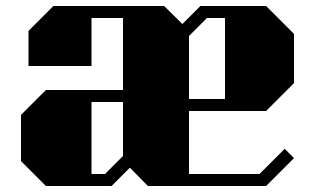

<svg xmlns="http://www.w3.org/2000/svg" viewBox="-20 -620 1040 640"><path d="M610 -250V-40H845L929 -124L960 -93L867 0H473L413 -61L352 0H133L50 -83V-237L133 -320H390V-560H285V-400H75V-517L158 -600H527L588 -540L648 -600H867L960 -507V-343L867 -250ZM610 -500V-290H730V-560H670ZM390 -100V-280H285V-40H330Z"/></svg>

Font: Kumar One
Style: Regular
Weight: 400
Designer: Parimal Parmar
Foundry: Indian Type Foundry
Version: Version 1.000;PS 1.000;hotconv 1.0.88;makeotf.lib2.5.647800